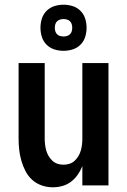

<svg xmlns="http://www.w3.org/2000/svg" viewBox="-20 -788 540 816"><path d="M204 8Q180 8 157 0Q134 -8 116.5 -24Q99 -40 88 -61.5Q77 -83 70.5 -106Q64 -129 61.5 -152.5Q59 -176 59 -200V-520H170V-200Q170 -187 171.5 -174Q173 -161 176.5 -148.5Q180 -136 186.5 -125Q193 -114 202.5 -105Q212 -96 224.5 -92Q237 -88 250 -88Q263 -88 275.5 -92Q288 -96 297.5 -105Q307 -114 313.5 -125Q320 -136 323.5 -148.5Q327 -161 328.5 -174Q330 -187 330 -200V-520H441V0H330V-82Q322 -62 310 -45Q298 -28 281.5 -15.5Q265 -3 245 2.5Q225 8 204 8ZM250 -572Q230 -572 211 -578Q192 -584 178 -598Q164 -612 158 -631Q152 -650 152 -670Q152 -690 158 -709Q164 -728 178 -742Q192 -756 211 -762Q230 -768 250 -768Q270 -768 289 -762Q308 -756 322 -742Q336 -728 342 -709Q348 -690 348 -670Q348 -650 342 -631Q336 -612 322 -598Q308 -584 289 -578Q270 -572 250 -572ZM250 -633Q257 -633 264.5 -635Q272 -637 277.5 -642.5Q283 -648 285 -655.5Q287 -663 287 -670Q287 -677 285 -684.5Q283 -692 277.5 -697.5Q272 -703 264.5 -705Q257 -707 250 -707Q243 -707 235.5 -705Q228 -703 222.5 -697.5Q217 -692 215 -684.5Q213 -677 213 -670Q213 -663 215 -655.5Q217 -648 222.5 -642.5Q228 -637 235.5 -635Q243 -633 250 -633Z"/></svg>

Font: Iosevka SS04
Style: Bold
Weight: 700
Monospace: yes
Designer: Belleve Invis
Foundry: Belleve Invis
Version: Version 19.0.0; ttfautohint (v1.8.4)